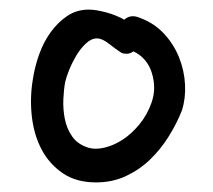

<svg xmlns="http://www.w3.org/2000/svg" viewBox="-20 -511 444 400"><path d="M271 -474Q301 -463 321.5 -441Q342 -419 353 -391.5Q364 -364 365.5 -335Q367 -306 359 -281Q348 -253 331 -226Q314 -199 292 -178Q270 -157 242 -144Q214 -131 180 -131Q139 -131 111 -150Q83 -169 67 -199Q51 -229 46.5 -267Q42 -305 48 -343Q52 -371 61.5 -397.5Q71 -424 86 -444.5Q101 -465 120.5 -478Q140 -491 165 -491Q179 -491 200 -485.5Q221 -480 239 -470Q252 -482 271 -474ZM233 -401Q222 -408 207.5 -419.5Q193 -431 182 -431Q170 -431 158.5 -420Q147 -409 138.5 -394.5Q130 -380 124 -365Q118 -350 116 -341Q113 -326 112 -305Q111 -284 115 -263.5Q119 -243 130.5 -226.5Q142 -210 165 -203Q179 -199 198 -203.5Q217 -208 235.5 -220Q254 -232 270.5 -252Q287 -272 296 -298Q306 -327 296.5 -358.5Q287 -390 258 -404Q251 -399 244 -399Q237 -399 233 -401Z"/></svg>

Font: Nanum Pen
Style: Regular
Weight: 400
Designer: Doo-yul Kwak; Hyunghwan Choi; Nicolas Noh;
Foundry: NHN Corporation
Version: Version 1.10